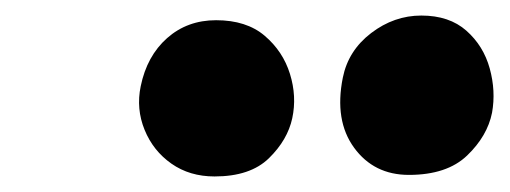

<svg xmlns="http://www.w3.org/2000/svg" viewBox="-20 -788 656 247"><path d="M506 -563Q461 -563 435.5 -598Q410 -633 421 -688Q428 -723 457.5 -745.5Q487 -768 522 -768Q558 -768 580 -748.5Q602 -729 610 -700Q618 -671 613 -643Q607 -613 581 -588Q555 -563 506 -563ZM256 -561Q224 -561 200.5 -577.5Q177 -594 166 -621Q155 -648 161 -677Q169 -716 195 -739Q221 -762 258 -762Q297 -762 320.5 -742Q344 -722 353 -693Q362 -664 356 -636Q350 -608 326 -584.5Q302 -561 256 -561Z"/></svg>

Font: Shantell Sans ExtraBold
Style: Italic
Weight: 800
Italic angle: -11°
Designer: Stephen Nixon, Anya Danilova, Shantell Martin
Foundry: Arrow Type
Version: Version 1.011;[c5ecc13dd]